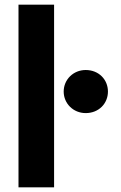

<svg xmlns="http://www.w3.org/2000/svg" viewBox="-20 -800 516 820"><path d="M59 -780V0H211V-780ZM252 -409C252 -358 293 -317 346 -317C402 -317 441 -358 441 -409C441 -460 402 -501 346 -501C293 -501 252 -460 252 -409Z"/></svg>

Font: Jost
Style: Bold
Weight: 700
Version: Version 3.710